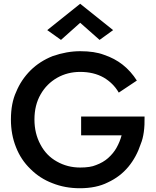

<svg xmlns="http://www.w3.org/2000/svg" viewBox="-20 -985 831 1020"><path d="M748 -366H411V-266H626Q617 -232 599 -200Q583 -171 554 -145Q528 -122 490 -108Q460 -95 406 -95Q338 -95 282 -127Q226 -158 195 -217Q163 -276 163 -350Q163 -427 196 -484Q228 -540 284 -572Q339 -603 406 -603Q478 -603 531 -573Q582 -543 611 -493L707 -557Q676 -606 632 -641Q589 -675 532 -694Q482 -713 406 -713Q335 -713 260 -687Q192 -660 143 -612Q92 -561 66 -497Q38 -437 38 -350Q38 -270 65 -203Q91 -136 142 -87Q192 -37 258 -12Q325 15 404 15Q492 15 553 -16Q618 -46 662 -99Q705 -151 728 -221Q750 -274 748 -366ZM509 -773 581 -825 406 -965 231 -825 304 -773 406 -864Z"/></svg>

Font: NM-font
Style: Medium
Weight: 500
Designer: ""
Foundry: ""
Version: ""